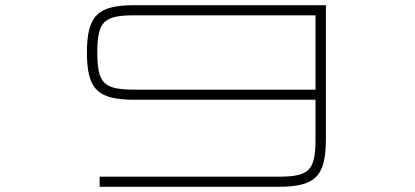

<svg xmlns="http://www.w3.org/2000/svg" viewBox="-20 -720 1601 740"><path d="M500.5 -661H1196V-374.5H500.5C379.5 -374.5 355.5 -397.5 355 -518C355.5 -638 379.5 -661 500.5 -661ZM315 -515.5V-520V-517.5C315.5 -375 356 -335.5 499.5 -335.5H1196V-184.5C1196 -62.5 1172.5 -39 1050.5 -39H364V0H1051.5C1196 0 1236 -40 1236 -184.5V-700H499.5C356 -700 315.5 -660.5 315 -517.5Z"/></svg>

Font: Melete UltraLight
Style: Regular
Weight: 200
Width: 6
Designer: Sora Sagano
Foundry: DOT COLON
Version: Version 0.200;FEAKit 1.0